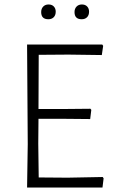

<svg xmlns="http://www.w3.org/2000/svg" viewBox="-20 -838 509 858"><path d="M229 -786Q229 -770 220 -761Q211 -752 196 -752Q164 -752 164 -784Q164 -799 173 -808.5Q182 -818 197 -818Q212 -818 220.5 -809Q229 -800 229 -786ZM378 -786Q378 -770 369 -761Q360 -752 345 -752Q313 -752 313 -784Q313 -799 322 -808.5Q331 -818 346 -818Q361 -818 369.5 -809Q378 -800 378 -786ZM439 -47 443 -41 438 0H101L104 -194L101 -639H437L441 -633L435 -592L286 -594L153 -593L152 -351H277L384 -352L388 -347L383 -306L272 -307H152L151 -197L153 -45L282 -44Z"/></svg>

Font: Alegreya Sans Light
Style: Regular
Weight: 300
Designer: Juan Pablo del Peral
Foundry: Huerta Tipografica
Version: Version 2.007